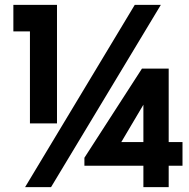

<svg xmlns="http://www.w3.org/2000/svg" viewBox="-20 -770 778 790"><path d="M327.3 -120.9V-88.2H570V0H674.1V-88.2H730.9V-185.5H674.1V-487.7H564.1ZM190 0 641.8 -750H534.5L83.2 0ZM103.2 -640.9V-262.3H214.5V-750H35V-640.9ZM570 -339.1V-185.5H479.1Z"/></svg>

Font: Spartan MB ExtBd
Style: Regular
Weight: 800
Designer: Matt Bailey, Mirko Velimirovic
Foundry: Matt Bailey
Version: Version 1.005